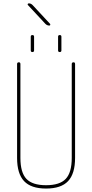

<svg xmlns="http://www.w3.org/2000/svg" viewBox="-20 -1095 540 1125"><path d="M80.1 -169.9V-719.7Q80.1 -729.5 89.8 -730Q99.6 -730.5 99.6 -719.7V-169.9Q99.6 -84 134.8 -46.9Q169.9 -9.8 250 -9.8Q330.1 -9.8 365.2 -46.9Q400.4 -84 400.4 -169.9V-719.7Q400.4 -729.5 410.2 -730Q419.9 -730.5 419.9 -719.7V-169.9Q419.9 -77.1 378.9 -33.7Q337.9 9.8 250 9.8Q162.1 9.8 121.1 -33.7Q80.1 -77.1 80.1 -169.9ZM160.2 -879.9Q160.2 -889.6 169.9 -889.6Q179.7 -889.6 179.7 -879.9V-799.8Q179.7 -790 169.9 -790Q160.2 -790 160.2 -799.8ZM320.3 -799.8V-879.9Q320.3 -889.6 330.1 -889.6Q339.8 -889.6 339.8 -879.9V-799.8Q339.8 -790 330.1 -790Q320.3 -790 320.3 -799.8ZM246.1 -955.1 143.6 -1065.4Q140.6 -1068.4 142.6 -1071.8Q144.5 -1075.2 149.4 -1075.2Q161.1 -1075.2 170.9 -1065.4L273.4 -955.1Q275.4 -952.1 274.4 -948.7Q273.4 -945.3 268.6 -945.3Q255.9 -945.3 246.1 -955.1Z"/></svg>

Font: Rounded-X Mgen+ 1mn thin
Style: Regular
Weight: 100
Designer: [Source Han Sans]
Ryoko NISHIZUKA  (kana & ideographs); Paul D. Hunt (Latin, Greek & Cyrillic); Wenlong ZHANG  (bopomofo
Version: Version 1.059.20150602